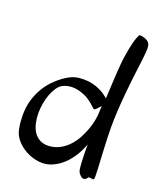

<svg xmlns="http://www.w3.org/2000/svg" viewBox="-131 -772 740 874"><g transform="rotate(20 238.5 -335.0)"><path d="M446.8 -617.2Q446.3 -606.9 443.8 -586.4Q441.4 -565.9 437.7 -537.8Q434.1 -509.8 430.2 -475.3Q426.3 -440.9 422.9 -403.1Q419.4 -365.2 417.2 -325.4Q415 -285.6 415 -246.1Q415 -225.6 416 -199.7Q417 -173.8 418.2 -147.2Q419.4 -120.6 420.9 -95Q422.4 -69.3 423.3 -48.8Q424.3 -28.3 424.3 -15.1Q424.3 -2 422.9 0Q420.4 2.9 416.5 2.7Q412.6 2.4 408.7 1.7Q404.8 1 401.1 0.5Q397.5 0 396 2Q395 4.4 392.6 7.1Q390.1 9.8 387 12Q383.8 14.2 379.4 15.1Q375 16.1 370.1 14.2Q361.8 9.3 354.7 0.2Q347.7 -8.8 346.2 -22.9Q344.7 -32.7 344 -45.9Q343.3 -59.1 342.8 -74.5Q342.3 -89.8 342 -106.2Q341.8 -122.6 341.8 -138.2Q330.1 -106 314 -80.3Q297.9 -54.7 279.1 -36.1Q260.3 -17.6 239.7 -6.1Q219.2 5.4 199.2 9.8Q172.9 15.1 144.3 9Q115.7 2.9 91.1 -11.5Q66.4 -25.9 48.3 -47.1Q30.3 -68.4 24.9 -94.2Q21 -112.3 19.5 -129.4Q18.1 -146.5 18.1 -162.1Q18.1 -203.6 28.3 -237.3Q38.6 -271 54.7 -297.6Q70.8 -324.2 90.1 -343.8Q109.4 -363.3 127.4 -376.5Q145.5 -389.6 159.7 -396.5Q173.8 -403.3 180.2 -404.8Q191.9 -408.2 203.6 -409.2Q215.3 -410.2 226.1 -410.2Q247.6 -410.2 266.1 -405.8Q284.7 -401.4 300 -394.5Q315.4 -387.7 327.4 -379.4Q339.4 -371.1 348.1 -363.8Q349.6 -393.1 351.1 -422.4Q352.5 -451.7 354.2 -478Q356 -504.4 357.7 -526.9Q359.4 -549.3 361.8 -564.9Q365.7 -591.3 369.4 -610.4Q373 -629.4 376.7 -643.3Q380.4 -657.2 384 -667Q387.7 -676.8 391.1 -684.1Q393.1 -686 397.7 -686.3Q402.3 -686.5 408.2 -685.3Q414.1 -684.1 420.4 -681.6Q426.8 -679.2 432.1 -675.8Q437 -672.4 440.4 -668.5Q443.8 -664.6 445.8 -658.2Q447.8 -651.9 448 -642.1Q448.2 -632.3 446.8 -617.2ZM340.8 -294.9Q340.8 -301.3 341.3 -308.8Q341.8 -316.4 342.8 -323.2Q338.9 -319.8 335.7 -317.1Q332.5 -314.5 331.1 -312Q320.3 -299.8 316.4 -298.6Q312.5 -297.4 308.1 -301.8Q274.9 -335 244.4 -346.9Q213.9 -358.9 189 -358.9Q172.4 -358.9 159.9 -355.2Q147.5 -351.6 140.1 -347.2Q127 -339.4 116.2 -323.5Q105.5 -307.6 97.9 -287.1Q90.3 -266.6 86.2 -242.9Q82 -219.2 82 -195.8Q82 -170.9 87.2 -147.9Q92.3 -125 103.5 -107.4Q114.7 -89.8 132.8 -79.8Q150.9 -69.8 176.8 -70.8Q205.1 -72.3 228.3 -84.5Q251.5 -96.7 269.8 -115.7Q288.1 -134.8 301.3 -158.7Q314.5 -182.6 323.2 -207Q332 -231.4 336.4 -254.4Q340.8 -277.3 340.8 -294.9Z"/></g></svg>

Font: Oregano
Style: Regular
Weight: 400
Version: Version 1.000